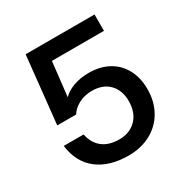

<svg xmlns="http://www.w3.org/2000/svg" viewBox="-165 -839 953 987"><g transform="rotate(-30 312.0 -346.0)"><path d="M54 -198H172Q183 -143 220.5 -113.5Q258 -84 319 -84Q382 -84 420.5 -123.5Q459 -163 459 -231Q459 -295 422 -333Q385 -371 320 -371Q276 -371 241.5 -352.5Q207 -334 190 -306H78L120 -704H529V-607H220L197 -404Q219 -428 259.5 -443.5Q300 -459 354 -459Q418 -459 467.5 -432.5Q517 -406 545 -355.5Q573 -305 573 -236Q573 -162 540.5 -105.5Q508 -49 450.5 -18.5Q393 12 320 12Q206 12 136.5 -42Q67 -96 54 -198Z"/></g></svg>

Font: CBA Beacon Sans Bold
Style: Regular
Weight: 700
Designer: Wei Huang
Foundry: Wei Huang
Version: Version 1.002